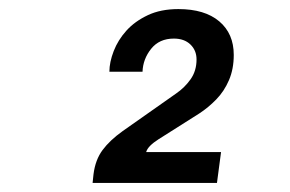

<svg xmlns="http://www.w3.org/2000/svg" viewBox="-20 -825 640 423"><path d="M184 -422 186 -441Q190 -473 206 -494.5Q222 -516 250 -536L368 -619Q387 -632 400 -650.5Q413 -669 413 -694Q413 -714 399.5 -727Q386 -740 363 -740Q331 -740 313 -717.5Q295 -695 294 -667H221Q221 -688 230.5 -712.5Q240 -737 258.5 -757.5Q277 -778 305.5 -791.5Q334 -805 373 -805Q431 -805 463 -778Q495 -751 495 -704Q495 -673 484.5 -648.5Q474 -624 456.5 -606Q439 -588 419 -575L329 -518Q318 -511 311 -504Q304 -497 302 -490H467L458 -422Z"/></svg>

Font: Chivo Mono SemiBold
Style: Italic
Weight: 600
Italic angle: -8.05°
Monospace: yes
Version: Version 1.008